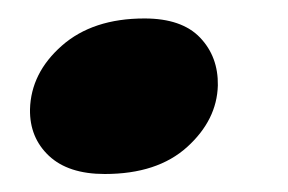

<svg xmlns="http://www.w3.org/2000/svg" viewBox="-20 -179 312 208"><path d="M93.5 9.5Q54 9.5 33 -10.2Q12 -30 12.5 -60.5Q13.5 -100 47 -129.5Q80.5 -159 136.5 -159Q177 -159 196.8 -138.2Q216.5 -117.5 216 -86.5Q215 -49 182.8 -19.8Q150.5 9.5 93.5 9.5Z"/></svg>

Font: Fraunces 72pt S000
Style: Bold Italic
Weight: 700
Italic angle: -16°
Version: Version 1.000; ttfautohint (v1.8.3)